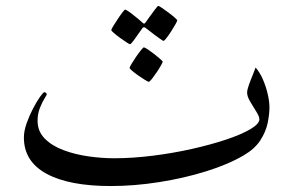

<svg xmlns="http://www.w3.org/2000/svg" viewBox="-20 -603 997 651"><path d="M893.6 -239.3Q893.6 -215.3 887.5 -185.8Q881.3 -156.2 862.8 -127.4Q844.2 -98.6 807.1 -76.7Q753.9 -45.4 678.5 -22Q603 1.5 519 14.6Q435.1 27.8 355.5 27.8Q214.4 27.8 137.7 -13.9Q61 -55.7 61 -136.7Q61 -158.7 70.3 -185.1Q79.6 -211.4 92.3 -235.6Q105 -259.8 116 -275.1Q127 -290.5 130.4 -290.5Q132.8 -290.5 135.7 -288.1Q138.7 -285.6 138.7 -283.2Q138.7 -281.7 130.9 -269Q123 -256.3 115.2 -236.8Q107.4 -217.3 107.4 -193.8Q107.4 -157.7 131.8 -133.1Q156.2 -108.4 195.6 -93.8Q234.9 -79.1 280 -72.8Q325.2 -66.4 366.7 -66.4Q429.2 -66.4 497.6 -75Q565.9 -83.5 630.1 -97.9Q694.3 -112.3 746.3 -129.6Q798.3 -147 828.9 -165Q859.4 -183.1 859.4 -198.7Q859.4 -208 849.1 -224.4Q838.9 -240.7 828.4 -258.3Q817.9 -275.9 817.9 -289.1Q817.9 -298.3 824 -315.4Q830.1 -332.5 837.2 -349.4Q844.2 -366.2 846.7 -374Q861.3 -357.4 871.8 -332.8Q882.3 -308.1 887.9 -283.2Q893.6 -258.3 893.6 -239.3ZM531.7 -393.6Q531.7 -391.6 525.6 -380.9Q519.5 -370.1 511 -357.4Q502.4 -344.7 494.9 -335.2Q487.3 -325.7 483.9 -325.7Q481.9 -325.7 471.9 -331.8Q461.9 -337.9 449.7 -346.4Q437.5 -355 428.5 -362.5Q419.4 -370.1 419.4 -373Q419.4 -375.5 426 -386.5Q432.6 -397.5 441.4 -410.4Q450.2 -423.3 458 -432.9Q465.8 -442.4 467.8 -442.4Q470.7 -442.4 480.7 -435.8Q490.7 -429.2 502.4 -420.2Q514.2 -411.1 522.9 -403.3Q531.7 -395.5 531.7 -393.6ZM581.1 -534.2Q581.1 -531.7 575 -520.8Q568.8 -509.8 560.3 -496.6Q551.8 -483.4 544.4 -473.9Q537.1 -464.4 534.2 -464.4Q532.7 -464.4 523.7 -470.7Q514.6 -477.1 503.2 -485.6Q491.7 -494.1 483.2 -501Q474.6 -507.8 473.6 -508.3Q470.7 -510.7 468.3 -510.7Q465.8 -510.7 463.4 -508.3Q462.4 -507.3 453.1 -493.7Q443.8 -480 433.8 -466.6Q423.8 -453.1 420.9 -453.1Q418.9 -453.1 408.9 -459.5Q398.9 -465.8 387 -474.6Q375 -483.4 366.2 -491Q357.4 -498.5 357.4 -501Q357.4 -503.9 364 -514.6Q370.6 -525.4 379.2 -538.3Q387.7 -551.3 395 -560.8Q402.3 -570.3 403.8 -570.3Q408.2 -570.3 421.9 -560.1Q435.5 -549.8 448.2 -539.3Q460.9 -528.8 461.9 -527.3Q466.3 -522.9 468.3 -522.9Q471.2 -522.9 474.6 -528.3Q475.6 -529.8 485.1 -543.2Q494.6 -556.6 504.6 -569.8Q514.6 -583 516.6 -583Q519 -583 529.1 -576.2Q539.1 -569.3 551.3 -560.3Q563.5 -551.3 572.3 -543.5Q581.1 -535.6 581.1 -534.2Z"/></svg>

Font: Scheherazade New
Style: Regular
Weight: 400
Designer: SIL International
Foundry: SIL International
Version: Version 4.000